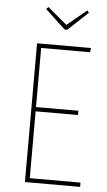

<svg xmlns="http://www.w3.org/2000/svg" viewBox="-59 -901 524 939"><g transform="rotate(5 203.5 -431.5)"><path d="M331.1 -862.8 339.8 -852.1 241.2 -759.8H229L129.9 -852.1L140.1 -862.8L234.9 -783.2ZM365.2 -681.2 361.8 -660.2H122.1V-370.1H330.1V-349.1H122.1V-21H371.1V0H100.1V-681.2Z"/></g></svg>

Font: Fira Sans Compressed Thin
Style: Regular
Weight: 100
Width: 1
Designer: Carrois Corporate & Edenspiekermann AG
Foundry: Carrois Corporate GbR & Edenspiekermann AG
Version: Version 4.203;PS 004.203;hotconv 1.0.88;makeotf.lib2.5.64775